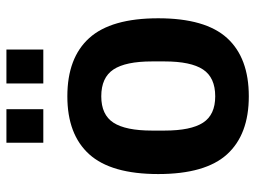

<svg xmlns="http://www.w3.org/2000/svg" viewBox="-116 -648 776 583"><g transform="rotate(-90 271.5 -356.0)"><path d="M130 -612V-724H232V-612ZM310 -612V-724H413V-612ZM271 12Q155 12 95 -54Q35 -120 35 -263Q35 -406 95 -472.5Q155 -539 271 -539Q388 -539 448 -472.5Q508 -406 508 -263Q508 -120 448 -54Q388 12 271 12ZM271 -90Q328 -90 352.5 -127Q377 -164 377 -244V-282Q377 -362 352.5 -399Q328 -436 271 -436Q215 -436 191 -399Q167 -362 167 -282V-244Q167 -164 191 -127Q215 -90 271 -90Z"/></g></svg>

Font: Archivo SemiCondensed
Style: Bold
Weight: 680
Width: 4
Designer: Hector Gatti
Foundry: Omnibus-Type
Version: Version 2.001; ttfautohint (v1.8.3)